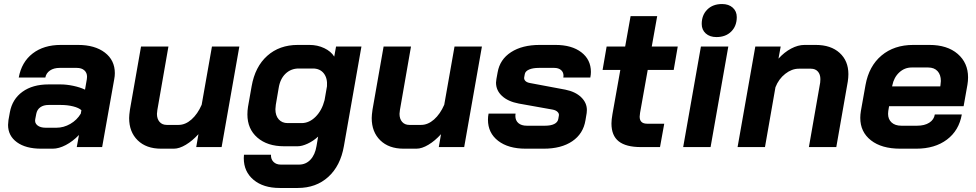

<svg xmlns="http://www.w3.org/2000/svg" viewBox="-20 -730 4845 953"><path d="M20 -110Q20 -118 22 -134L29 -173Q41 -238 91.5 -274.5Q142 -311 221 -311H281Q310 -311 343.5 -304Q377 -297 402 -285L411 -337Q412 -341 412 -349Q412 -369 398.5 -381Q385 -393 361 -393H276Q247 -393 228 -380Q209 -367 205 -345H73Q87 -422 142 -464.5Q197 -507 282 -507H367Q451 -507 500.5 -469Q550 -431 550 -367Q550 -352 547 -337L487 0H361L372 -60Q341 -28 306.5 -10Q272 8 242 8H184Q108 8 64 -24Q20 -56 20 -110ZM260 -96Q296 -96 329 -115Q362 -134 381 -166L384 -183Q371 -195 343 -202Q315 -209 283 -209H221Q196 -209 180 -197.5Q164 -186 160 -165L155 -139Q151 -120 165.5 -108Q180 -96 207 -96Z M621 -144Q621 -158 625 -186L680 -499H816L761 -184Q759 -170 759 -165Q759 -140 772 -125Q785 -110 808 -110H866Q900 -110 930.5 -137Q961 -164 981 -210L1032 -499H1168L1080 0H954L965 -64Q935 -31 902.5 -11.5Q870 8 843 8H779Q706 8 663.5 -33.5Q621 -75 621 -144Z M1190 55Q1190 44 1191 38H1325Q1324 60 1337.5 73.5Q1351 87 1374 87H1464Q1498 87 1521 62.5Q1544 38 1551 -5L1559 -52Q1535 -30 1507 -17Q1479 -4 1457 -4H1390Q1307 -4 1257.5 -47Q1208 -90 1208 -162Q1208 -181 1211 -200L1229 -302Q1246 -399 1306.5 -453Q1367 -507 1458 -507H1516Q1556 -507 1589.5 -491Q1623 -475 1639 -449L1648 -499H1774L1687 -5Q1670 93 1609.5 148Q1549 203 1458 203H1368Q1287 203 1238.5 162.5Q1190 122 1190 55ZM1477 -119Q1515 -119 1546.5 -150.5Q1578 -182 1591 -233L1603 -302Q1606 -342 1587 -366Q1568 -390 1533 -390H1463Q1424 -390 1397 -364Q1370 -338 1363 -292L1349 -210Q1347 -194 1347 -188Q1347 -156 1363.5 -137.5Q1380 -119 1408 -119Z M1825 -144Q1825 -158 1829 -186L1884 -499H2020L1965 -184Q1963 -170 1963 -165Q1963 -140 1976 -125Q1989 -110 2012 -110H2070Q2104 -110 2134.5 -137Q2165 -164 2185 -210L2236 -499H2372L2284 0H2158L2169 -64Q2139 -31 2106.5 -11.5Q2074 8 2047 8H1983Q1910 8 1867.5 -33.5Q1825 -75 1825 -144Z M2402 -136Q2402 -151 2405 -166H2539Q2538 -162 2538 -155Q2538 -132 2553 -119Q2568 -106 2595 -106H2685Q2714 -106 2731 -114.5Q2748 -123 2751 -139L2754 -156Q2756 -166 2747.5 -174.5Q2739 -183 2723 -186L2555 -216Q2502 -226 2472 -253.5Q2442 -281 2442 -320Q2442 -326 2444 -338L2450 -371Q2461 -435 2516.5 -471Q2572 -507 2659 -507H2737Q2818 -507 2865.5 -470.5Q2913 -434 2913 -373Q2913 -360 2910 -345H2776Q2777 -348 2777 -354Q2777 -372 2764.5 -382.5Q2752 -393 2731 -393H2655Q2625 -393 2606.5 -385Q2588 -377 2585 -363L2582 -347Q2580 -337 2587 -329Q2594 -321 2610 -318L2786 -285Q2836 -275 2864.5 -247.5Q2893 -220 2893 -184Q2893 -174 2892 -169L2886 -133Q2875 -66 2820.5 -29Q2766 8 2679 8H2589Q2503 8 2452.5 -31Q2402 -70 2402 -136Z M3015 -117Q3015 -136 3020 -164L3059 -383H2971L2991 -499H3083L3110 -650H3242L3215 -499H3344L3324 -383H3195L3157 -170Q3155 -156 3155 -151Q3155 -116 3192 -116H3277L3256 0H3161Q3087 0 3051 -28.5Q3015 -57 3015 -117Z M3463 -611Q3463 -655 3490.5 -682.5Q3518 -710 3564 -710Q3597 -710 3617 -692Q3637 -674 3637 -645Q3637 -601 3609.5 -573.5Q3582 -546 3536 -546Q3503 -546 3483 -564Q3463 -582 3463 -611ZM3459 -499H3595L3507 0H3371Z M3729 -499H3855L3844 -439Q3873 -471 3907 -489Q3941 -507 3973 -507H4029Q4104 -507 4147.5 -467.5Q4191 -428 4191 -362Q4191 -345 4188 -325L4131 0H3995L4051 -320Q4052 -326 4052 -337Q4052 -361 4039.5 -375Q4027 -389 4005 -389H3945Q3910 -389 3877.5 -363.5Q3845 -338 3829 -297L3777 0H3641Z M4250 -145Q4250 -161 4253 -179L4276 -308Q4293 -402 4355.5 -454.5Q4418 -507 4513 -507H4593Q4682 -507 4733.5 -462.5Q4785 -418 4785 -346Q4785 -328 4782 -310L4763 -203H4393L4389 -179Q4388 -174 4388 -165Q4388 -138 4405.5 -122Q4423 -106 4454 -106H4532Q4569 -106 4592.5 -121Q4616 -136 4620 -162H4754Q4740 -82 4680 -37Q4620 8 4528 8H4448Q4356 8 4303 -33.5Q4250 -75 4250 -145ZM4647 -301 4648 -307Q4650 -321 4650 -328Q4650 -359 4633.5 -377Q4617 -395 4587 -395H4505Q4470 -395 4443.5 -370.5Q4417 -346 4409 -306L4408 -301Z"/></svg>

Font: Bai Jamjuree
Style: Bold Italic
Weight: 700
Italic angle: -10°
Designer: Katatrad Aksorn Co.,Ltd.
Foundry: Cadson Demak Co.,Ltd.
Version: Version 1.000; ttfautohint (v1.6)